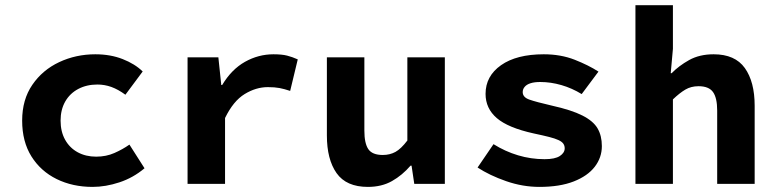

<svg xmlns="http://www.w3.org/2000/svg" viewBox="-20 -721 3040 753"><path d="M343.1 12Q264.9 12 202.3 -18.7Q139.7 -49.5 103.3 -107.5Q66.9 -165.6 66.9 -247.9Q66.9 -330.4 106.9 -388.5Q146.8 -446.7 212.3 -477.4Q277.8 -508.1 353.8 -508.1Q413.1 -508.1 461 -489.3Q509 -470.5 539.6 -440.7L471.8 -349.5Q443.3 -370.4 416.7 -380Q390.1 -389.5 362 -389.5Q319.7 -389.5 286.9 -372.1Q254 -354.7 235.8 -322.8Q217.6 -290.8 217.6 -247.9Q217.6 -205 235.3 -173.1Q253 -141.2 284.6 -123.9Q316.3 -106.6 357.1 -106.6Q396.4 -106.6 428.8 -121Q461.2 -135.3 487.6 -153.9L546.8 -61.1Q502.6 -23.8 448.4 -5.9Q394.3 12 343.1 12Z M715.6 0V-496.1H836.4L847.8 -387.7H851.4Q888 -448.8 940.7 -478.5Q993.4 -508.1 1052.4 -508.1Q1085.3 -508.1 1105.9 -502.9Q1126.4 -497.7 1147.8 -488.1L1118 -364.5Q1095.1 -372.1 1076.4 -375.7Q1057.6 -379.3 1030.3 -379.3Q984 -379.3 939.5 -352.1Q895 -324.9 862.6 -258.2V0Z M1422.8 12Q1338.1 12 1300 -42Q1262 -96 1262 -189.9V-496.1H1409V-208.7Q1409 -159.1 1424.4 -136.2Q1439.9 -113.2 1481.3 -113.2Q1508.9 -113.2 1530.9 -125.2Q1552.8 -137.3 1577.6 -169.9V-496.1H1724.6V0H1604.7L1594.1 -71.3H1590.1Q1557.5 -33.5 1517.2 -10.8Q1476.9 12 1422.8 12Z M2095.6 12Q2029.7 12 1964.8 -10.6Q1900 -33.2 1853 -64L1915.5 -155.6Q1961.1 -127 2011.7 -111.9Q2062.3 -96.7 2115.8 -96.7Q2156.7 -96.7 2175.7 -109.2Q2194.7 -121.7 2194.7 -139.4Q2194.7 -149.8 2189.2 -157.6Q2183.7 -165.4 2170.4 -171.6Q2157.1 -177.9 2133.5 -183.9Q2110 -189.9 2073 -197.7Q1972.3 -219.9 1928.3 -257.9Q1884.3 -295.9 1884.3 -352.8Q1884.3 -422.6 1945.1 -465.4Q2005.9 -508.1 2112.5 -508.1Q2179.1 -508.1 2233.6 -486.8Q2288.1 -465.4 2327.1 -440.2L2261.3 -352Q2223.7 -375.1 2181.8 -387.3Q2139.9 -399.4 2098.9 -399.4Q2075.7 -399.4 2060.6 -394.5Q2045.5 -389.7 2037.8 -380.5Q2030 -371.4 2030 -359.8Q2030 -339.5 2056 -330.4Q2082 -321.2 2144.6 -306.7Q2221.2 -289.7 2264 -268Q2306.7 -246.4 2323.5 -217.6Q2340.4 -188.8 2340.4 -148Q2340.4 -103.1 2312.5 -66.9Q2284.7 -30.8 2230.1 -9.4Q2175.6 12 2095.6 12Z M2472.1 0V-700.6H2619.1V-529.4L2610.5 -434H2614.2Q2641.9 -462.6 2682.6 -485.4Q2723.3 -508.1 2778.8 -508.1Q2862.7 -508.1 2901.2 -454.1Q2939.7 -400.1 2939.7 -306.2V0H2792.7V-287.4Q2792.7 -337 2776.4 -359.9Q2760.1 -382.9 2719.5 -382.9Q2690.2 -382.9 2667.8 -369.6Q2645.4 -356.4 2619.1 -331.2V0Z"/></svg>

Font: Source Code Pro ExtraLight
Style: Regular
Weight: 200
Monospace: yes
Designer: Paul D. Hunt, Teo Tuominen
Foundry: Adobe
Version: Version 1.026;hotconv 1.1.0;makeotfexe 2.6.0